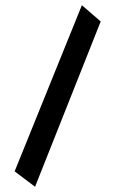

<svg xmlns="http://www.w3.org/2000/svg" viewBox="-20 -742 460 734"><path d="M114 -28 36 -87 293 -722 365 -660Z"/></svg>

Font: Ekushey Lal Sabuj
Style: Bold
Weight: 700
Designer: Al Mamun Sumon
Foundry: Al Mamun Sumon
Version: Version 1.0